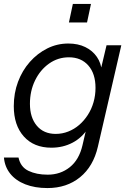

<svg xmlns="http://www.w3.org/2000/svg" viewBox="-31 -740 657 975"><path d="M210 215Q146 215 97.5 196Q49 177 21 142Q-7 107 -11 60H63Q73 108 113.5 127.5Q154 147 211 147Q276 147 323.5 109Q371 71 388 -3L411 -102L416 -89Q386 -41 337.5 -15.5Q289 10 230 10Q141 10 90 -47Q39 -104 39 -201Q39 -267 60.5 -324.5Q82 -382 120.5 -425.5Q159 -469 209 -494Q259 -519 316 -519Q365 -519 402 -501Q439 -483 461 -451Q483 -419 486 -377L476 -367L510 -510H585L466 5Q443 105 375.5 160Q308 215 210 215ZM252 -60Q285 -60 315.5 -72Q346 -84 371 -105.5Q396 -127 415 -156.5Q434 -186 444 -221Q454 -256 454 -294Q454 -366 417.5 -407.5Q381 -449 319 -449Q263 -449 218 -417Q173 -385 147 -331.5Q121 -278 121 -213Q121 -143 156 -101.5Q191 -60 252 -60ZM319 -626 339 -720H431L411 -626Z"/></svg>

Font: Instrument Sans
Style: Italic
Weight: 400
Italic angle: -13°
Designer: Rodrigo Fuenzalida
Foundry: fragTYPE
Version: Version 1.000;gftools[0.9.28]